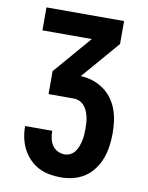

<svg xmlns="http://www.w3.org/2000/svg" viewBox="-84 -796 668 865"><g transform="rotate(10 250.0 -363.5)"><path d="M253 8Q226 8 200 3Q174 -2 151 -14Q128 -26 109.5 -45.5Q91 -65 79 -88.5Q67 -112 61.5 -138Q56 -164 56 -190V-192H180V-191Q180 -174 183.5 -157.5Q187 -141 196 -127Q205 -113 220.5 -105Q236 -97 253 -97Q267 -97 279.5 -103.5Q292 -110 300 -121Q308 -132 313 -145Q318 -158 321 -171.5Q324 -185 325 -199Q326 -213 326 -227Q326 -241 325 -254.5Q324 -268 321 -281.5Q318 -295 312.5 -307.5Q307 -320 298 -330.5Q289 -341 276.5 -346.5Q264 -352 250 -352H135V-457L284 -630H58V-735H413V-630L264 -457Q292 -456 318.5 -447.5Q345 -439 368 -423Q391 -407 407.5 -384.5Q424 -362 433.5 -336Q443 -310 446.5 -282.5Q450 -255 450 -227Q450 -198 446 -169Q442 -140 432 -113Q422 -86 404.5 -62Q387 -38 363 -22Q339 -6 310.5 1Q282 8 253 8Z"/></g></svg>

Font: Iosevka Term Curly Extrabold
Style: Regular
Weight: 800
Designer: Belleve Invis
Foundry: Belleve Invis
Version: Version 32.3.0